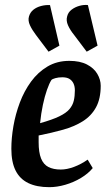

<svg xmlns="http://www.w3.org/2000/svg" viewBox="-20 -765 444 795"><path d="M181 -551 129 -620Q113 -641 104 -660.5Q95 -680 100 -697Q105 -714 118 -724.5Q131 -735 149.5 -740Q168 -745 187 -744L226 -576ZM339 -551 287 -620Q270 -641 261.5 -660.5Q253 -680 258 -697Q262 -714 276.5 -725Q291 -736 309.5 -741Q328 -746 344 -744L384 -576ZM184 10Q132 10 97 -7Q62 -24 44.5 -59Q27 -94 27 -149Q27 -193 35.5 -242.5Q44 -292 62 -340Q80 -388 108.5 -427Q137 -466 176.5 -489.5Q216 -513 267 -513Q311 -513 340 -498Q369 -483 383 -459Q397 -435 397 -410Q397 -356 377.5 -320.5Q358 -285 323 -263Q288 -241 241.5 -228Q195 -215 140 -204V-176Q140 -134 150 -109Q160 -84 180.5 -73.5Q201 -63 232 -63Q257 -63 286.5 -74Q316 -85 343 -104L364 -69Q345 -46 315 -28Q285 -10 250.5 0Q216 10 184 10ZM146 -255Q196 -269 225 -283Q254 -297 267.5 -313Q281 -329 285.5 -348Q290 -367 290 -391Q290 -407 284.5 -419Q279 -431 268 -438Q257 -445 238 -445Q222 -445 209.5 -441.5Q197 -438 193 -434Q184 -420 174.5 -393Q165 -366 157.5 -330.5Q150 -295 146 -255Z"/></svg>

Font: Faustina Light SemiBold
Style: Italic
Weight: 600
Italic angle: -8°
Version: Version 1.200